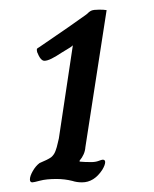

<svg xmlns="http://www.w3.org/2000/svg" viewBox="-20 -724 320 398"><path d="M42 -352Q42 -359 48 -369.5Q54 -380 62 -386Q79 -393 86 -398Q92 -403 95 -411Q98 -419 99.5 -426.5Q101 -434 102 -437L131 -630L126 -626L108 -615Q96 -607 87 -602.5Q78 -598 72 -598Q64 -598 57 -616Q56 -621 56.5 -622.5Q57 -624 61 -626Q133 -675 159 -694Q165 -700 169.5 -702Q174 -704 186 -704Q195 -704 201 -703L157 -419Q156 -404 145 -391V-389Q155 -388 169 -388Q178 -388 184.5 -390.5Q191 -393 193 -393Q198 -393 198 -388Q198 -382 192 -372Q175 -346 150 -346Q139 -346 130 -349Q114 -353 97 -353Q76 -353 63 -349.5Q50 -346 47 -346Q42 -346 42 -352Z"/></svg>

Font: Charm
Style: Regular
Weight: 400
Designer: Katatrad Aksorn Co.,Ltd.
Foundry: Cadson Demak Co.,Ltd.
Version: Version 1.001